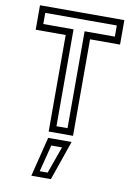

<svg xmlns="http://www.w3.org/2000/svg" viewBox="-103 -765 768 1094"><g transform="rotate(10 281.5 -217.5)"><path d="M211 0V-558.5H37.5V-700H525.5V-558.5H352V0ZM249.5 -37.5H313.5V-598H488.5V-662.5H74.5V-598H249.5ZM157.5 265 214.5 36H350L270.5 265ZM200 231.5H246L301.5 76H239.5Z"/></g></svg>

Font: Tourney Thin
Style: Regular
Weight: 400
Version: Version 1.015